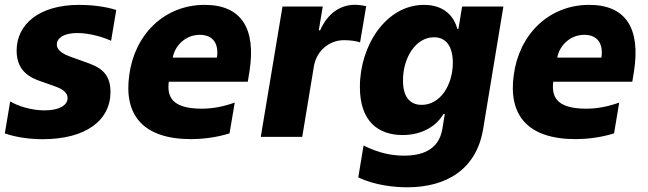

<svg xmlns="http://www.w3.org/2000/svg" viewBox="-22 -573 2712 804"><path d="M157 9.9C336.3 9.9 440.7 -68.2 440.7 -188.2C440.7 -274.5 386 -295.1 335.2 -313.2L276.3 -334.2C248.6 -344.1 215.9 -359.4 215.9 -386.7C215.9 -410.9 241.1 -434.7 301.8 -434.7C354.4 -434.7 413.4 -416.5 443.2 -402L464.8 -531.2C413.4 -547.6 352.3 -552.6 310 -552.6C142 -552.6 47.6 -471.6 47.6 -360.8C47.6 -267.8 115.1 -244.7 148.4 -232.6L204.9 -212.7C226.2 -205.3 261 -191.8 261 -162.3C261 -131.4 224.4 -110.8 164.8 -110.8C109.4 -110.8 55.4 -128.2 20.6 -148.1L-1.8 -14.2C47.6 2.5 103.3 9.9 157 9.9Z M835.2 -552.6C664.8 -552.6 541.2 -427.2 519.2 -258.5C495.7 -90.2 578.1 9.6 778.8 9.6C819.6 9.6 881.7 3.9 939.3 -14.6L960.9 -143.5C915.1 -127.1 870.4 -117.9 822.4 -117.9C691.8 -117.9 677.9 -173.7 684.7 -230.8H1015.6L1022.7 -274.1C1050.8 -453.5 989 -552.6 835.2 -552.6ZM886.4 -331.7H701.3C711.6 -385.7 757.8 -427.2 814.6 -427.2C872.2 -427.2 894.9 -387.4 886.4 -331.7Z M1070 0H1243.6L1292.6 -296.2C1304 -361.2 1357.2 -404.8 1418.7 -404.8C1440.3 -404.8 1469.8 -401.6 1485.8 -395.6L1511.4 -546.9C1496.8 -550.4 1480.1 -552.9 1463.8 -552.9C1404.1 -552.9 1350.5 -518.1 1318.5 -446H1312.9L1329.5 -545.5H1160.9Z M1682.9 211.3C1848.4 211.3 1973 135.7 2001.1 -32.3L2085.9 -545.5H1913L1897.7 -452.1H1892.8C1880.3 -502.1 1839.8 -552.6 1753.6 -552.6C1593.4 -552.6 1484.7 -380.3 1485.1 -209.2C1484.7 -64.6 1562.1 -7.5 1664.4 -7.5C1745 -7.5 1805.4 -44.7 1834.5 -95.2H1840.6L1830.3 -32.7C1814.6 60.4 1736.2 78.8 1670.8 78.8C1620.7 78.8 1564.6 68.9 1500.4 36.2L1478.3 169.7C1547.9 203.5 1632.1 211.3 1682.9 211.3ZM1744 -133.9C1693.2 -133.9 1665.5 -168.3 1665.5 -236.5C1665.5 -331.7 1719.1 -416.9 1795.1 -416.9C1845.5 -416.9 1873.9 -380 1874.3 -310.4C1873.9 -215.9 1821.4 -133.9 1744 -133.9Z M2445.3 -552.6C2274.9 -552.6 2151.3 -427.2 2129.3 -258.5C2105.8 -90.2 2188.2 9.6 2388.8 9.6C2429.7 9.6 2491.8 3.9 2549.4 -14.6L2571 -143.5C2525.2 -127.1 2480.5 -117.9 2432.5 -117.9C2301.8 -117.9 2288 -173.7 2294.7 -230.8H2625.7L2632.8 -274.1C2660.9 -453.5 2599.1 -552.6 2445.3 -552.6ZM2496.4 -331.7H2311.4C2321.7 -385.7 2367.9 -427.2 2424.7 -427.2C2482.2 -427.2 2505 -387.4 2496.4 -331.7Z"/></svg>

Font: TID UI Extra Bold
Style: Italic
Weight: 800
Italic angle: -9.39999°
Designer: The TID Project Authors
Foundry: Bakken & Bæck
Version: Version 1.001;hotconv 1.0.109;makeotfexe 2.5.65596